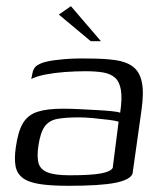

<svg xmlns="http://www.w3.org/2000/svg" viewBox="-20 -593 523 620"><path d="M201 7Q142 7 106 1Q70 -5 52 -19.5Q34 -34 30 -58Q26 -82 31 -117Q38 -168 54 -195Q70 -222 101 -232Q132 -242 183 -242Q208 -242 237.5 -240.5Q267 -239 294 -237.5Q321 -236 341 -234Q361 -232 368 -229Q375 -275 370.5 -302Q366 -329 351.5 -342Q337 -355 313 -359Q289 -363 257 -363Q224 -363 190 -360.5Q156 -358 127.5 -352.5Q99 -347 81 -338L84 -353Q87 -374 101 -382.5Q115 -391 131 -394Q151 -399 188 -402Q225 -405 265 -404Q316 -404 352 -399Q388 -394 409.5 -377.5Q431 -361 438 -328Q445 -295 437 -238L408 -32Q400 -12 351.5 -2.5Q303 7 201 7ZM205 -27Q274 -27 306 -33Q338 -39 344 -51L363 -200Q355 -203 331.5 -206Q308 -209 281 -211.5Q254 -214 235 -214Q192 -214 165 -209Q138 -204 124 -184Q110 -164 104 -122Q99 -89 104 -68Q109 -47 132 -37Q155 -27 205 -27ZM273 -460 170 -546 209 -573 306 -460Z"/></svg>

Font: Genos
Style: Italic
Weight: 400
Italic angle: -8°
Version: Version 1.010